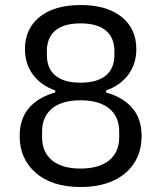

<svg xmlns="http://www.w3.org/2000/svg" viewBox="-20 -730 640 762"><path d="M481 -45.9Q542 -101.1 542 -189.9Q542 -259.3 504.6 -302Q467.3 -344.7 400.9 -362.8V-371.1Q456.5 -390.1 488.8 -433.1Q521 -476.1 521 -535.2Q521 -616.2 462.4 -663.1Q403.8 -710 299.8 -710Q195.8 -710 137.5 -663.1Q79.1 -616.2 79.1 -535.2Q79.1 -476.1 111.3 -433.1Q143.6 -390.1 199.2 -371.1V-362.8Q132.8 -344.7 95.5 -302Q58.1 -259.3 58.1 -189.9Q58.1 -100.6 120.1 -45.9Q184.6 12.2 299.8 12.2Q415 12.2 481 -45.9ZM147 -186V-207Q147 -267.1 186.8 -299.6Q226.6 -332 299.8 -332Q373 -332 413.1 -299.6Q453.1 -267.1 453.1 -207V-186Q453.1 -126 413.1 -93.5Q373 -61 299.8 -61Q226.6 -61 186.8 -93.5Q147 -126 147 -186ZM166 -512.2V-526.9Q166 -581.1 200 -609.1Q233.9 -637.2 299.8 -637.2Q365.7 -637.2 399.9 -608.9Q434.1 -580.6 434.1 -526.9V-512.2Q434.1 -458.5 399.9 -430.2Q365.7 -401.9 299.8 -401.9Q233.9 -401.9 200 -429.9Q166 -458 166 -512.2Z"/></svg>

Font: Plexus Sans
Style: Regular
Weight: 400
Version: Version 2.001;PS 002.001;hotconv 1.0.70;makeotf.lib2.5.58329